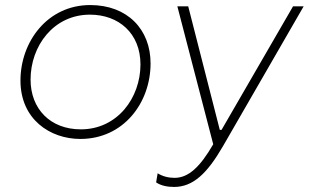

<svg xmlns="http://www.w3.org/2000/svg" viewBox="-20 -545 1222 760"><path d="M298 5C469 5 576 -138 576 -294C576 -429 484 -525 337 -525C168 -525 61 -380 61 -226C61 -73 178 5 298 5ZM300 -33C179 -33 101 -114 101 -230C101 -363 192 -487 336 -487C450 -487 536 -413 536 -290C536 -158 445 -33 300 -33ZM669 195C744 195 800 142 863 33L1182 -520H1140L857 -31H850L725 -520H682L824 26C772 116 726 159 671 159C646 159 624 153 604 141L598 177C617 190 643 195 669 195Z"/></svg>

Font: Fixel Display ExtraLight
Style: Italic
Weight: 200
Italic angle: -10°
Designer: AlfaBravo + MacPaw
Foundry: Kyrylo Tkachov, Marchela Mozhyna, Serhii Makarenko, Maria Weinstein, Zakhar Kryvoshyya
Version: Version 1.210;Glyphs 3.2 (3217)